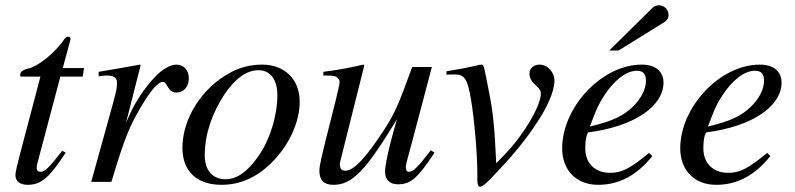

<svg xmlns="http://www.w3.org/2000/svg" viewBox="-20 -684 2991 722"><path d="M296 -428H216L244 -531C245 -533 245 -538 245 -538C245 -543 242 -546 236 -546C232 -546 226 -543 222 -537C186 -483 121 -434 89 -427C65 -422 56 -413 56 -402C56 -402 56 -399 57 -396H132L54 -100C46 -68 38 -37 38 -26C38 -1 57 11 84 11C136 11 167 -18 227 -110L214 -117C165 -54 149 -38 133 -38C124 -38 118 -41 118 -54C118 -57 119 -64 120 -68L207 -396H291Z M454 -223 509 -439 506 -441C434 -428 423 -426 351 -414V-397C366 -399 374 -400 382 -400C402 -400 420 -395 420 -374C420 -353 418 -344 404 -292L323 0H399C449 -168 467 -208 510 -282C546 -343 574 -376 592 -376C599 -376 602 -372 608 -362C617 -347 625 -336 643 -336C673 -336 690 -360 690 -390C690 -420 671 -441 643 -441C620 -441 590 -423 564 -396C523 -353 489 -300 470 -258Z M1023 -326C1023 -250 995 -156 949 -93C910 -39 872 -10 828 -10C781 -10 750 -41 750 -101C750 -180 778 -259 824 -329C864 -389 908 -420 952 -420C995 -420 1023 -387 1023 -326ZM1107 -301C1107 -389 1047 -441 966 -441C925 -441 885 -432 846 -411C741 -355 666 -240 666 -128C666 -41 719 11 813 11C879 11 943 -14 1001 -72C1067 -137 1107 -225 1107 -301Z M1600 -119C1549 -52 1533 -38 1517 -38C1510 -38 1506 -44 1506 -55C1506 -67 1520 -114 1525 -133L1604 -432H1530C1481 -298 1467 -260 1420 -189C1358 -95 1312 -42 1278 -42C1263 -42 1258 -52 1258 -67C1258 -71 1260 -80 1261 -83L1350 -438L1346 -441C1289 -428 1253 -421 1196 -414V-400C1234 -400 1237 -399 1246 -394C1252 -391 1257 -383 1257 -376C1257 -368 1251 -342 1243 -309L1208 -170C1190 -97 1181 -61 1181 -42C1181 -5 1199 11 1234 11C1305 11 1355 -42 1473 -236C1441 -128 1428 -61 1428 -39C1428 -8 1446 9 1476 9C1523 9 1549 -11 1614 -110Z M1846 -70C1840 -205 1834 -260 1821 -327C1800 -435 1800 -441 1791 -441C1786 -441 1779 -440 1771 -437C1739 -430 1704 -423 1659 -416V-403C1670 -404 1680 -404 1690 -404C1727 -404 1738 -387 1751 -311C1764 -235 1775 -102 1775 -33V-9C1775 8 1778 18 1784 18C1801 18 1828 -15 1883 -74C1901 -93 1957 -157 2002 -227C2037 -281 2065 -339 2065 -382C2065 -409 2042 -441 2009 -441C1988 -441 1971 -428 1971 -407C1971 -391 1978 -378 1996 -362C2009 -350 2014 -343 2014 -333C2014 -286 1949 -176 1877 -102Z M2271 -494H2306L2477 -600C2489 -607 2494 -616 2494 -628C2494 -648 2478 -664 2458 -664C2448 -664 2440 -661 2433 -654ZM2215 -252C2249 -341 2317 -418 2374 -418C2402 -418 2409 -403 2409 -379C2409 -348 2390 -312 2359 -282C2322 -247 2284 -229 2198 -208ZM2421 -109C2349 -50 2318 -34 2274 -34C2218 -34 2181 -70 2181 -125C2181 -140 2181 -166 2191 -186C2370 -209 2475 -287 2475 -373C2475 -415 2446 -441 2393 -441C2243 -441 2094 -281 2094 -126C2094 -43 2148 11 2229 11C2312 11 2376 -27 2433 -97Z M2659 -252C2693 -341 2761 -418 2818 -418C2846 -418 2853 -403 2853 -379C2853 -348 2834 -312 2803 -282C2766 -247 2728 -229 2642 -208ZM2865 -109C2793 -50 2762 -34 2718 -34C2662 -34 2625 -70 2625 -125C2625 -140 2625 -166 2635 -186C2814 -209 2919 -287 2919 -373C2919 -415 2890 -441 2837 -441C2687 -441 2538 -281 2538 -126C2538 -43 2592 11 2673 11C2756 11 2820 -27 2877 -97Z"/></svg>

Font: XITS
Style: Italic
Weight: 400
Italic angle: -16.33°
Designer: MicroPress Inc., with final additions and corrections provided by Coen Hoffman, Elsevier (retired)
Version: Version 1.302